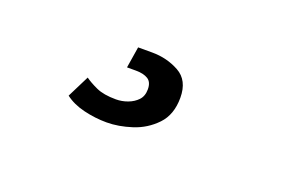

<svg xmlns="http://www.w3.org/2000/svg" viewBox="-38 -92 675 425"><g transform="rotate(20 299.0 120.0)"><path d="M224 210Q197 210 170 203.5Q143 197 125 183L151 131Q162 139 179.5 147Q197 155 226 155Q240 155 253.5 150Q267 145 276 135.5Q285 126 285 110Q285 93 274.5 86.5Q264 80 246 80H225L233 30H266Q301 30 330 46Q359 62 359 103Q359 143 336.5 166.5Q314 190 283 200Q252 210 224 210Z"/></g></svg>

Font: Chivo Medium SemiBold
Style: Italic
Weight: 600
Italic angle: -8.05°
Version: Version 2.002